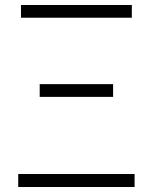

<svg xmlns="http://www.w3.org/2000/svg" viewBox="-20 -749 611 769"><path d="M53 -52H519V0H53ZM139 -412H433V-361H139ZM64 -729H508V-678H64Z"/></svg>

Font: SpoqaHanSansJP-Light
Style: Regular
Weight: 300
Designer: [Source Han Sans]
Ryoko NISHIZUKA  (kana & ideographs); Paul D. Hunt (Latin, Greek & Cyrillic); Wenlong ZHANG  (bopomofo
Foundry: Spoqa (http://bi.spoqa.com)
Version: Version 1.002.20150607